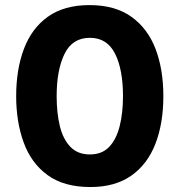

<svg xmlns="http://www.w3.org/2000/svg" viewBox="-20 -722 704 754"><path d="M335 12.5Q230.5 12.5 166.2 -34.8Q102 -82 72.8 -163Q43.5 -244 43.5 -344Q43.5 -449.5 74 -530.2Q104.5 -611 168.2 -656.5Q232 -702 331.5 -702Q431.5 -702 495.8 -656.2Q560 -610.5 590.8 -530Q621.5 -449.5 621.5 -344.5Q621.5 -237 590 -156.5Q558.5 -76 495 -31.8Q431.5 12.5 335 12.5ZM333 -115.5Q380.5 -115.5 408.8 -145.2Q437 -175 450 -226.8Q463 -278.5 463 -344.5Q463 -449 431.8 -511.2Q400.5 -573.5 333 -573.5Q264 -573.5 233.2 -510Q202.5 -446.5 202.5 -344.5Q202.5 -277.5 215.2 -226Q228 -174.5 256.8 -145Q285.5 -115.5 333 -115.5Z"/></svg>

Font: Commissioner
Style: Bold
Weight: 700
Designer: Kostas Bartsokas
Foundry: Kostas Bartsokas
Version: Version 1.000; ttfautohint (v1.8.3)